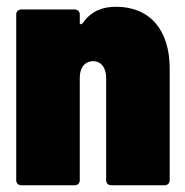

<svg xmlns="http://www.w3.org/2000/svg" viewBox="-20 -548 547 568"><path d="M323 -528C285 -528 250 -516 225 -480C220 -475 216 -475 216 -480V-505C216 -514 210 -520 201 -520H43C34 -520 28 -514 28 -505V-15C28 -6 34 0 43 0H201C210 0 216 -6 216 -15V-318C216 -348 231 -367 256 -367C279 -367 294 -348 294 -318V-15C294 -6 300 0 309 0H467C476 0 482 -6 482 -15V-345C482 -460 423 -528 323 -528Z"/></svg>

Font: Barlow Semi Condensed Black
Style: Regular
Weight: 900
Width: 4
Designer: Jeremy Tribby
Foundry: Tribby Type
Version: Version 1.408;PS 001.408;hotconv 1.0.88;makeotf.lib2.5.64775